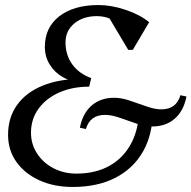

<svg xmlns="http://www.w3.org/2000/svg" viewBox="-20 -726 760 762"><path d="M269 16Q194 16 136 -10.5Q78 -37 45 -83.5Q12 -130 12 -191Q12 -259 47.5 -309Q83 -359 149 -386Q215 -413 304 -413V-401Q263 -401 230 -419.5Q197 -438 177.5 -469.5Q158 -501 158 -540Q158 -617 215.5 -661.5Q273 -706 371 -706Q422 -706 478.5 -687Q535 -668 572 -638L507 -528H489L405 -669H485V-595Q460 -629 430 -645.5Q400 -662 365 -662Q310 -662 275 -633Q240 -604 240 -558Q240 -508 266.5 -471Q293 -434 342 -416L334 -382Q266 -382 214 -358.5Q162 -335 132.5 -294Q103 -253 103 -199Q103 -154 127 -117Q151 -80 192 -58.5Q233 -37 283 -37Q360 -37 415.5 -68.5Q471 -100 501.5 -158.5Q532 -217 532 -297L586 -284Q586 -192 547.5 -124.5Q509 -57 438 -20.5Q367 16 269 16ZM321 -214 297 -219Q308 -276 343.5 -307Q379 -338 433 -338Q462 -338 495.5 -326.5Q529 -315 562 -303.5Q595 -292 620 -292Q680 -292 696 -348L720 -343Q709 -286 673.5 -255Q638 -224 584 -224Q555 -224 521.5 -235.5Q488 -247 455.5 -258.5Q423 -270 397 -270Q337 -270 321 -214Z"/></svg>

Font: Platypi Light Light
Style: Italic
Weight: 300
Italic angle: -13°
Version: Version 1.200